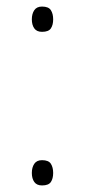

<svg xmlns="http://www.w3.org/2000/svg" viewBox="-20 -556 258 585"><path d="M77 -497Q77 -514 84.5 -525Q92 -536 108 -536Q128 -536 135 -525Q142 -514 142 -497Q142 -480 135 -469.5Q128 -459 108 -459Q92 -459 84.5 -469.5Q77 -480 77 -497ZM77 -29Q77 -46 84.5 -57Q92 -68 108 -68Q128 -68 135 -57Q142 -46 142 -29Q142 -12 135 -1.5Q128 9 108 9Q92 9 84.5 -1.5Q77 -12 77 -29Z"/></svg>

Font: Noto Sans Disp ExtLt
Style: Regular
Weight: 200
Designer: Monotype Design Team
Foundry: Monotype Imaging Inc.
Version: Version 2.000;GOOG;noto-source:20170915:90ef993387c0